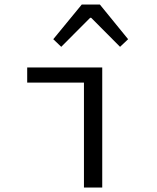

<svg xmlns="http://www.w3.org/2000/svg" viewBox="-20 -842 707 862"><path d="M356.9 0V-471.2H102.1V-539.1H439V0ZM254.9 -631.8 219.2 -666 347.2 -821.8H428.2L555.2 -666L519 -631.8L389.2 -762.2H384.8Z"/></svg>

Font: Shanggu Mono N
Style: Regular
Weight: 350
Designer: GuiWonder
Version: Version 1.021